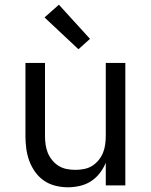

<svg xmlns="http://www.w3.org/2000/svg" viewBox="-20 -787 640 815"><path d="M268 8Q242 8 215.5 1.5Q189 -5 167 -20Q145 -35 129 -57.5Q113 -80 104 -105Q95 -130 91.5 -156.5Q88 -183 88 -210V-520H171V-210Q171 -192 173.5 -173.5Q176 -155 183 -138Q190 -121 202 -106.5Q214 -92 229.5 -82.5Q245 -73 263.5 -69.5Q282 -66 300 -66Q318 -66 336.5 -69.5Q355 -73 370.5 -82.5Q386 -92 398 -106.5Q410 -121 417 -138Q424 -155 426.5 -173.5Q429 -192 429 -210V-520H512V0H429V-96Q419 -72 403 -51.5Q387 -31 366 -17.5Q345 -4 319.5 2Q294 8 268 8ZM313 -578 169 -713 230 -767 362 -622Z"/></svg>

Font: Nova Nerd Font
Style: Regular
Weight: 400
Designer: Belleve Invis
Foundry: Belleve Invis
Version: Version 24.1.4; ttfautohint (v1.8.4);Nerd Fonts 3.1.1